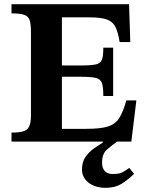

<svg xmlns="http://www.w3.org/2000/svg" viewBox="-20 -677 700 918"><path d="M486 221Q434 221 403 196Q372 171 372 134Q372 97 389 73Q406 49 429.5 32.5Q453 16 472 4V0H35V-43Q69 -43 89.5 -48.5Q110 -54 119 -71.5Q128 -89 128 -126V-523Q128 -561 122 -580Q116 -599 96 -606Q76 -613 35 -613V-657H597L603 -476H552Q545 -521 532.5 -547Q520 -573 492 -583.5Q464 -594 408 -594H276V-364H365Q415 -364 438 -369Q461 -374 467.5 -392Q474 -410 474 -449H521V-218H474Q474 -260 467.5 -279.5Q461 -299 438 -304.5Q415 -310 365 -310H276V-61H394Q460 -61 495.5 -72Q531 -83 550 -112.5Q569 -142 584 -197H632L608 0H540Q514 18 491 38.5Q468 59 468 100Q468 128 481.5 141.5Q495 155 518 155Q547 155 561.5 148.5Q576 142 598 126L621 154Q592 183 561 202Q530 221 486 221Z"/></svg>

Font: STIX Two Text
Style: Bold
Weight: 700
Designer: Ross Mills, John Hudson & Paul Hanslow, Tiro Typeworks Ltd; with prior portions MicroPress Inc., and Coen Hoffman.
Foundry: Tiro Typeworks Ltd
Version: Version 2.13 b171